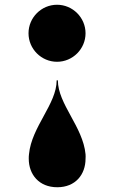

<svg xmlns="http://www.w3.org/2000/svg" viewBox="-20 -550 479 808"><path d="M340 -410C340 -476 286 -530 220 -530C154 -530 100 -476 100 -410C100 -344 154 -290 220 -290C286 -290 340 -344 340 -410ZM102 99C101 106 101 112 101 118C101 184 144 238 221 238C298 238 340 184 340 118C340 112 341 106 340 99C329 -17 223.5 -112 223.5 -212H218.5C218.5 -112 113 -17 102 99Z"/></svg>

Font: Bodoni* 36pt Fatface
Style: Regular
Weight: 900
Version: Version 2.3